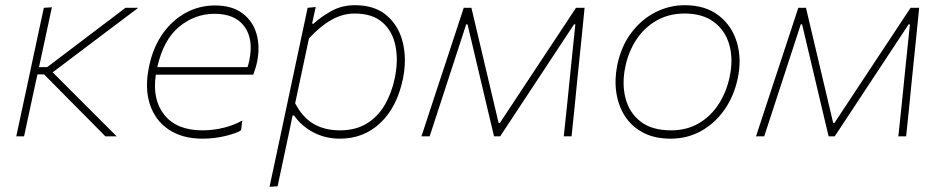

<svg xmlns="http://www.w3.org/2000/svg" viewBox="-20 -524 3612 738"><path d="M42.5 0Q54.5 -56.5 65.8 -108.5Q77 -160.5 90 -221L100.5 -270.5Q113.5 -331.5 125 -384.8Q136.5 -438 148.5 -494L179.5 -496Q167.5 -440 155.8 -386Q144 -332 131 -271L130 -266H161.5L267 -346Q316 -383 365 -420.2Q414 -457.5 462.5 -494H511.5Q455 -451.5 398.2 -408.8Q341.5 -366 284.5 -323L182.5 -246L428.5 0H385Q348.5 -37 312.5 -73.5Q276.5 -110 239.5 -147L149.5 -238H124L120 -220.5Q107 -160 95.8 -108.2Q84.5 -56.5 72.5 0Z M758.5 9Q680 9 627.8 -26.5Q575.5 -62 555.5 -125Q535.5 -188 553.5 -271Q568.5 -342 605 -394Q641.5 -446 693.5 -474.5Q745.5 -503 806.5 -503Q871.5 -503 911.5 -473.2Q951.5 -443.5 965.8 -394.5Q980 -345.5 968.5 -288Q966.5 -277 962 -262.2Q957.5 -247.5 953.5 -237H579Q564.5 -141 612 -82Q659.5 -23 758.5 -23Q799 -23 839.2 -32.8Q879.5 -42.5 911.5 -61L906.5 -23Q889.5 -12 847 -1.5Q804.5 9 758.5 9ZM804.5 -471Q729.5 -471 669 -421.5Q608.5 -372 584.5 -266H931.5Q936 -279.5 938.5 -293Q955 -374 919.2 -422.5Q883.5 -471 804.5 -471Z M1016 194Q1028 137.5 1039.5 84.5Q1051 31.5 1063.5 -28.5L1115 -271Q1124.5 -315.5 1136.8 -373.2Q1149 -431 1162.5 -494L1193.5 -497L1179.5 -433H1185.5Q1212.5 -458.5 1253 -481.2Q1293.5 -504 1344.5 -504Q1421 -504 1467 -464.2Q1513 -424.5 1528.5 -359.8Q1544 -295 1528.5 -220Q1506 -112 1442 -51.5Q1378 9 1286.5 9Q1231 9 1185 -15Q1139 -39 1110.5 -80H1104.5L1094 -28.5Q1081.5 31 1070.2 83.2Q1059 135.5 1047 192ZM1286.5 -23Q1347 -23 1389.8 -49.2Q1432.5 -75.5 1459 -121Q1485.5 -166.5 1497.5 -224Q1511.5 -292 1500 -348.2Q1488.5 -404.5 1449.8 -438.2Q1411 -472 1343.5 -472Q1296.5 -472 1252.8 -447Q1209 -422 1167.5 -376L1114.5 -127Q1143 -72.5 1185.5 -47.8Q1228 -23 1286.5 -23Z M1600 0Q1618 -55 1635 -106.8Q1652 -158.5 1669 -210L1691.5 -278Q1709 -331.5 1727 -386Q1745 -440.5 1762.5 -494H1792Q1805 -438.5 1818.5 -381.8Q1832 -325 1845 -269.5L1896.5 -51.5H1901.5L2045.5 -269.5Q2083 -326 2120.2 -382.2Q2157.5 -438.5 2194 -494H2227Q2222 -441.5 2216.2 -385.2Q2210.5 -329 2205 -276.5L2198 -207.5Q2193 -156.5 2187.8 -104.5Q2182.5 -52.5 2177 0H2147Q2154 -65 2160.8 -130.8Q2167.5 -196.5 2174 -261.5L2191.5 -430.5H2186.5L2068.5 -251.5Q2027 -188.5 1985.5 -125.8Q1944 -63 1902.5 0H1879Q1864 -63 1849 -126Q1834 -189 1819.5 -251L1777 -430.5H1772L1717.5 -263.5Q1696 -198 1674.5 -131.8Q1653 -65.5 1631.5 0Z M2557.5 9Q2496 9 2452 -14.2Q2408 -37.5 2382.2 -77.5Q2356.5 -117.5 2349 -168Q2341.5 -218.5 2352.5 -273Q2367.5 -346.5 2406.8 -398.2Q2446 -450 2499.5 -477Q2553 -504 2611.5 -504Q2691.5 -504 2742.5 -464.5Q2793.5 -425 2812.5 -360.8Q2831.5 -296.5 2815.5 -222Q2801 -154 2764.5 -102Q2728 -50 2675 -20.5Q2622 9 2557.5 9ZM2559.5 -23Q2620.5 -23 2666.8 -50.5Q2713 -78 2742.8 -124.5Q2772.5 -171 2784.5 -228Q2799 -296 2783.5 -351.2Q2768 -406.5 2724.5 -439.2Q2681 -472 2611.5 -472Q2551 -472 2504 -445.2Q2457 -418.5 2426.2 -372Q2395.5 -325.5 2383.5 -267Q2370 -202.5 2384.2 -146.8Q2398.5 -91 2442 -57Q2485.5 -23 2559.5 -23Z M2886 0Q2904 -55 2921 -106.8Q2938 -158.5 2955 -210L2977.5 -278Q2995 -331.5 3013 -386Q3031 -440.5 3048.5 -494H3078Q3091 -438.5 3104.5 -381.8Q3118 -325 3131 -269.5L3182.5 -51.5H3187.5L3331.5 -269.5Q3369 -326 3406.2 -382.2Q3443.5 -438.5 3480 -494H3513Q3508 -441.5 3502.2 -385.2Q3496.5 -329 3491 -276.5L3484 -207.5Q3479 -156.5 3473.8 -104.5Q3468.5 -52.5 3463 0H3433Q3440 -65 3446.8 -130.8Q3453.5 -196.5 3460 -261.5L3477.5 -430.5H3472.5L3354.5 -251.5Q3313 -188.5 3271.5 -125.8Q3230 -63 3188.5 0H3165Q3150 -63 3135 -126Q3120 -189 3105.5 -251L3063 -430.5H3058L3003.5 -263.5Q2982 -198 2960.5 -131.8Q2939 -65.5 2917.5 0Z"/></svg>

Font: Commissioner Thin
Style: Italic
Weight: 100
Italic angle: -12°
Designer: Kostas Bartsokas
Foundry: Kostas Bartsokas
Version: Version 1.000; ttfautohint (v1.8.3)